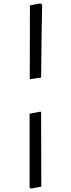

<svg xmlns="http://www.w3.org/2000/svg" viewBox="-20 -827 412 1116"><path d="M154 -796 214 -807 225 -801Q224 -759 222 -638Q220 -517 219 -376L157 -367L153 -370ZM220 258 161 269 152 263V-166L216 -178L219 -175Z"/></svg>

Font: Sahitya
Style: Regular
Weight: 400
Designer: Juan Pablo del Peral
Foundry: Juan Pablo del Peral (http://www.huertatipografica.com)
Version: Version 1.001;PS 001.000;hotconv 1.0.70;makeotf.lib2.5.58329